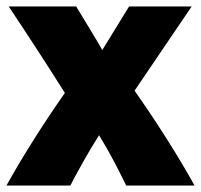

<svg xmlns="http://www.w3.org/2000/svg" viewBox="-36 -562 623 595"><path d="M271 -143C239 -93 203 -28 182 13H-16C36 -81 104 -187 165 -274C109 -363 51 -452 -9 -542H200C221 -507 262 -441 281 -407L364 -542H558L381 -281C447 -187 513 -84 567 13H355C334 -31 302 -93 271 -143Z"/></svg>

Font: Repo Black
Style: Regular
Weight: 900
Designer: Stefan Peev
Foundry: Context Ltd
Version: Version 1.502